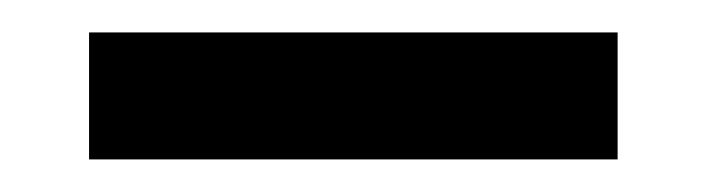

<svg xmlns="http://www.w3.org/2000/svg" viewBox="-20 -318 439 119"><path d="M35.2 -297.9H362.8V-219.2H35.2Z"/></svg>

Font: Arima
Style: Bold
Weight: 700
Designer: Joana Correia and Natanael Gama
Foundry: NDISCOVER
Version: Version 1.100;Glyphs 3.1.2 (3151)